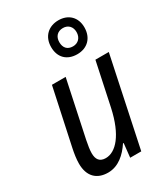

<svg xmlns="http://www.w3.org/2000/svg" viewBox="-201 -904 880 1006"><g transform="rotate(-30 239.5 -401.0)"><path d="M319 -608C380 -608 421 -648 421 -712C421 -773 381 -812 321 -812C261 -812 218 -773 218 -709C218 -646 257 -608 319 -608ZM320 -655C285 -655 268 -677 268 -710C268 -743 288 -765 321 -765C353 -765 373 -743 373 -711C373 -677 351 -655 320 -655ZM149 10C212 10 259 -34 292 -84H296L287 0H354L467 -536H386L331 -277C299 -129 237 -62 176 -62C139 -62 124 -84 124 -121C124 -141 128 -166 134 -196L206 -536H123L50 -195C44 -166 39 -135 39 -107C39 -31 80 10 149 10Z"/></g></svg>

Font: Noto Sans Display SemiCondensed
Style: Italic
Weight: 400
Width: 4
Italic angle: -12°
Designer: Monotype Design Team
Foundry: Monotype Imaging Inc.
Version: Version 1.900